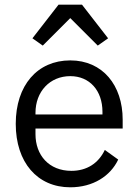

<svg xmlns="http://www.w3.org/2000/svg" viewBox="-20 -785 589 817"><path d="M229 -765 118 -622 162 -591 279 -708 396 -591 440 -622 329 -765ZM279 12C376 12 450 -36 483 -106L426 -147C399 -90 349 -58 284 -58C188 -58 131 -125 131 -214V-238H502V-276C502 -422 417 -528 279 -528C139 -528 47 -422 47 -258C47 -94 139 12 279 12ZM279 -461C361 -461 416 -400 416 -309V-298H131V-305C131 -395 192 -461 279 -461Z"/></svg>

Font: LVC Sans
Style: Regular
Weight: 400
Designer: Mike Abbink, Paul van der Laan, Pieter van Rosmalen
Foundry: Bold Monday
Version: Version 3.0